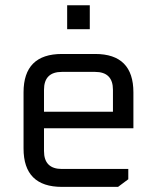

<svg xmlns="http://www.w3.org/2000/svg" viewBox="-20 -731 614 751"><path d="M72.1 -150.2V-369.7Q72.1 -519.9 222.3 -519.9H352.3Q501.8 -519.9 501.8 -369.7V-229.2H152.1V-140.2Q152.1 -70.1 222.2 -70.1H481.8V-29.9L441.7 0H222.3Q72.1 0 72.1 -150.2ZM152.1 -293.9H421.8V-379.7Q421.8 -449.8 351.7 -449.8H222.2Q152.1 -449.8 152.1 -379.7ZM242.7 -616.9V-710.5H331.2V-616.9Z"/></svg>

Font: Oxanium ExtraLight
Style: Regular
Weight: 200
Designer: Severin Meyer
Version: Version 2.000